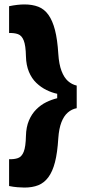

<svg xmlns="http://www.w3.org/2000/svg" viewBox="-20 -725 384 866"><path d="M326 -237Q304 -233 286 -217.5Q268 -202 257 -173.5Q246 -145 243 -102Q239 -36 228 6.5Q217 49 198 74.5Q179 100 152.5 110.5Q126 121 90 121Q78 121 59 119.5Q40 118 21 114V-7Q44 -6 61 -12Q78 -18 87 -40.5Q96 -63 97 -112Q98 -152 110.5 -181.5Q123 -211 143.5 -231.5Q164 -252 188.5 -264Q213 -276 238 -282V-302Q214 -307 189.5 -319Q165 -331 144 -351Q123 -371 110.5 -401Q98 -431 97 -471Q96 -520 87 -542.5Q78 -565 61 -571Q44 -577 21 -576V-697Q40 -701 57.5 -703Q75 -705 90 -705Q126 -705 153 -694.5Q180 -684 198.5 -658Q217 -632 228 -589.5Q239 -547 243 -482Q246 -435 257.5 -405Q269 -375 286.5 -359.5Q304 -344 326 -339Z"/></svg>

Font: Bricolage Grotesque 24pt ExtraBold
Style: Regular
Weight: 800
Designer: Mathieu Triay
Foundry: Atelier Triay
Version: Version 1.001;gftools[0.9.33.dev8+g029e19f]